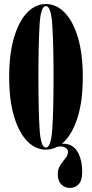

<svg xmlns="http://www.w3.org/2000/svg" viewBox="-20 -731 456 952"><path d="M207.5 11Q156 11 115 -31Q74 -73 49.8 -153.2Q25.5 -233.5 25.5 -349Q25.5 -465 49.8 -545.8Q74 -626.5 115 -668.8Q156 -711 207.5 -711Q259 -711 300.5 -668.8Q342 -626.5 366.2 -545.8Q390.5 -465 390.5 -349Q390.5 -224 362 -140Q333.5 -56 286.5 -18Q290 -18.5 293 -18.5Q340 -18.5 363.8 20.5Q387.5 59.5 387.5 122.5Q387.5 164 370 182.5Q352.5 201 327 201Q301.5 201 284 183.5Q266.5 166 266.5 132Q266.5 106 279.2 87.5Q292 69 304.5 53.5Q317 38 317 21Q317 10 306 2.5Q295 -5 281 -5Q272.5 -5 262.5 -2.5Q236.5 11 207.5 11ZM207.5 1Q233 1 239.2 -91.8Q245.5 -184.5 245.5 -349Q245.5 -513.5 239.2 -607.2Q233 -701 207.5 -701Q182 -701 176.2 -607.2Q170.5 -513.5 170.5 -349Q170.5 -184.5 176.2 -91.8Q182 1 207.5 1Z"/></svg>

Font: Imbue 100pt ExtraBold
Style: Regular
Weight: 800
Designer: Tyler Finck
Foundry: Etcetera Type Company
Version: Version 1.102; ttfautohint (v1.8.3)